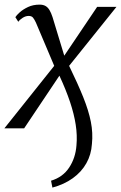

<svg xmlns="http://www.w3.org/2000/svg" viewBox="-32 -568 536 850"><path d="M127 -468Q120.5 -482 114.2 -489.8Q108 -497.5 95 -497.5Q81.5 -497.5 68.2 -489Q55 -480.5 49 -471.5L36 -492Q41 -500.5 55.5 -513.5Q70 -526.5 92.2 -537Q114.5 -547.5 143.5 -547.5Q159 -547.5 169.5 -541.5Q180 -535.5 187.2 -523.2Q194.5 -511 200.5 -492.5L252.5 -321.5L398 -537.5H483.5L274 -276.5Q312.5 -197.5 336.5 -137.8Q360.5 -78 370.2 -28.8Q380 20.5 375 69Q372 116.5 350.2 155Q328.5 193.5 290.2 221Q252 248.5 200 262.5L194 232Q246 216.5 274.2 173.8Q302.5 131 306.5 75.5Q310.5 31.5 303.2 -15.8Q296 -63 278 -116.8Q260 -170.5 231 -233L75 0H-12.5L208 -276.5Z"/></svg>

Font: Merriweather 60pt Light
Style: Italic
Weight: 300
Italic angle: -7.8°
Version: Version 2.101